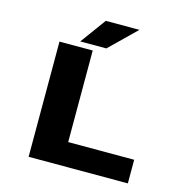

<svg xmlns="http://www.w3.org/2000/svg" viewBox="-125 -1007 1100 1127"><g transform="rotate(15 425.0 -444.0)"><path d="M266 -732.5 379.5 -888H584L424.5 -732.5ZM350.5 -143.5H751.5V0H148.5V-700H350.5Z"/></g></svg>

Font: League Mono Wide ExtraBold
Style: Regular
Weight: 800
Width: 8
Designer: Tyler Finck
Foundry: The League of Moveable Type / Tyler Finck
Version: Version 2.210